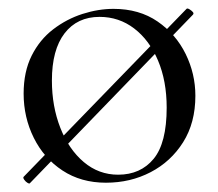

<svg xmlns="http://www.w3.org/2000/svg" viewBox="-20 -420 517 455"><path d="M51 14Q50 16 45.5 13.5Q41 11 37.5 6Q34 1 36 -1L422 -399Q424 -401 429 -398Q434 -395 437 -391.5Q440 -388 437 -385ZM231 13Q172 13 128 -16Q84 -45 60 -93.5Q36 -142 36 -198Q36 -250 55 -288Q74 -326 106 -350.5Q138 -375 175.5 -387Q213 -399 249 -399Q310 -399 353.5 -369Q397 -339 420 -292Q443 -245 443 -193Q443 -129 414 -83Q385 -37 337 -12Q289 13 231 13ZM260 -6Q313 -6 344 -43.5Q375 -81 375 -165Q375 -228 354.5 -276.5Q334 -325 298 -352.5Q262 -380 216 -380Q163 -380 133 -341Q103 -302 103 -229Q103 -168 123 -117Q143 -66 178.5 -36Q214 -6 260 -6Z"/></svg>

Font: Cormorant Garamond Light
Style: Regular
Weight: 400
Version: Version 4.001